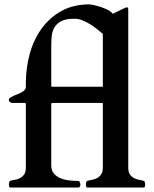

<svg xmlns="http://www.w3.org/2000/svg" viewBox="-20 -836 685 856"><path d="M627.4 -14.6Q627.4 -11.7 626.5 -6.3Q625.5 -1 622.6 0H367.7Q364.7 -1 363.8 -6.3Q362.8 -11.7 362.8 -14.6Q362.8 -17.1 364.3 -22.5Q365.7 -27.8 367.7 -28.8Q374 -31.7 385.7 -33.4Q397.5 -35.2 409.2 -40.3Q420.9 -45.4 429.7 -56.4Q438.5 -67.4 438.5 -88.9V-377H214.8Q213.9 -377 211.2 -376.5Q208.5 -376 208.5 -372.1V-98.6Q208.5 -77.1 219.2 -63.7Q230 -50.3 247.3 -42.5Q264.6 -34.7 286.4 -32Q308.1 -29.3 329.6 -29.3Q334 -28.8 336.2 -22.9Q338.4 -17.1 338.4 -14.6Q338.4 -13.7 338.1 -11.2Q337.9 -8.8 337.2 -6.3Q336.4 -3.9 334.5 -2Q332.5 0 329.6 0H24.4Q21.5 -1 20.5 -6.3Q19.5 -11.7 19.5 -14.6Q19.5 -17.1 21 -22.7Q22.5 -28.3 24.4 -29.3Q30.8 -32.2 42.5 -33.7Q54.2 -35.2 65.9 -40.3Q77.6 -45.4 86.4 -56.4Q95.2 -67.4 95.2 -88.9V-371.6Q95.2 -377 89.4 -377H36.1Q30.3 -377 24.9 -380.6Q19.5 -384.3 19.5 -391.1Q19.5 -396.5 25.1 -400.4Q30.8 -404.3 39.1 -408.2Q47.4 -412.1 57.4 -415.8Q67.4 -419.4 75.7 -424.1Q84 -428.7 89.6 -434.6Q95.2 -440.4 95.2 -448.7V-464.8Q95.2 -533.2 112.8 -596.7Q130.4 -660.2 165.8 -709Q201.2 -757.8 254.2 -787.1Q307.1 -816.4 377.9 -816.4Q383.8 -816.4 398.7 -813.2Q413.6 -810.1 430.2 -804.4Q446.8 -798.8 461.7 -791.3Q476.6 -783.7 482.4 -774.4L536.1 -800.3Q538.1 -801.3 540.5 -802.2Q543 -803.2 545.9 -803.2Q549.8 -803.2 550.8 -800.5Q551.8 -797.9 551.8 -791.5V-88.9Q551.8 -67.4 560.5 -56.4Q569.3 -45.4 581.1 -40.3Q592.8 -35.2 604.5 -33.4Q616.2 -31.7 622.6 -28.8Q624.5 -27.8 626 -22.5Q627.4 -17.1 627.4 -14.6ZM208.5 -453.1Q208.5 -450.2 209.7 -449.7Q210.9 -449.2 213.4 -449.2H438.5V-685.1Q427.2 -694.3 412.8 -706.1Q398.4 -717.8 381.8 -728Q365.2 -738.3 347.4 -745.4Q329.6 -752.4 311.5 -752.4Q272.9 -752.4 252.2 -741.2Q231.4 -730 221.7 -711.9Q211.9 -693.8 210.2 -671.6Q208.5 -649.4 208.5 -627Z"/></svg>

Font: Cardo
Style: Bold
Weight: 700
Designer: David J. Perry
Foundry: David J. Perry
Version: Version 1.0011